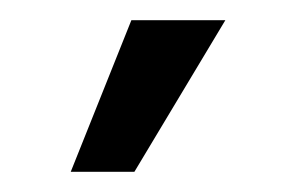

<svg xmlns="http://www.w3.org/2000/svg" viewBox="-20 -750 293 190"><path d="M110 -730H203L113 -580H50Z"/></svg>

Font: Uncut Sans Variable
Style: Regular
Weight: 400
Designer: Kasper Nordkvist
Foundry: UNCUT.wtf
Version: Version 1.304;Glyphs 3.2 (3246)